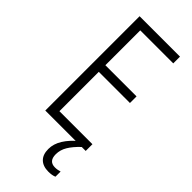

<svg xmlns="http://www.w3.org/2000/svg" viewBox="-294 -761 1028 1028"><g transform="rotate(45 220.0 -247.0)"><path d="M389 0H83V-714H389V-663H139V-399H375V-349H139V-51H389ZM288 126Q288 179 335 179Q346 179 356 177Q366 175 372 173V212Q363 216 351.5 218Q340 220 326 220Q285 220 262.5 198Q240 176 240 134Q240 95 263.5 57.5Q287 20 326 -11L359 0Q324 33 306 63Q288 93 288 126Z"/></g></svg>

Font: Noto Sans Sinhala UI Condensed Light
Style: Regular
Weight: 300
Width: 3
Designer: Jelle Bosma - Monotype Design Team
Foundry: Monotype Imaging Inc.
Version: Version 2.006; ttfautohint (v1.8.4.7-5d5b)